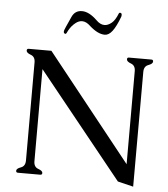

<svg xmlns="http://www.w3.org/2000/svg" viewBox="-61 -982 926 1058"><g transform="rotate(5 401.5 -453.0)"><path d="M269.5 -785.2Q260.7 -787.1 260.3 -794.9Q259.3 -802.7 269 -823.2L294.9 -880.9Q311.5 -918 350.6 -918Q389.6 -918 433.6 -875.5Q456.1 -852.5 479.5 -852.5Q499.5 -852.5 520 -869.6Q538.6 -885.3 552.7 -921.4Q555.2 -928.2 562 -927.2Q569.3 -925.3 569.6 -917.7Q569.8 -910.2 568.4 -906.2Q547.9 -851.1 528.1 -825.2Q508.3 -799.3 486.3 -799.3Q447.8 -799.3 401.9 -840.3Q378.9 -862.8 356 -862.8Q337.4 -862.8 319.8 -848.6L309.6 -839.8Q290.5 -821.8 275.9 -790Q273.4 -785.2 269.5 -785.2ZM668.5 -99.1V-613.8Q668.5 -645 644.3 -653.8Q620.1 -662.6 620.1 -675.3Q620.1 -685.5 629.9 -685.5H754.4Q764.6 -685.5 764.6 -675.3Q764.6 -662.6 740.2 -653.8Q715.8 -645 715.8 -613.8L715.3 21L628.9 0L161.1 -580.6V-71.3Q161.1 -39.6 185.5 -31Q210 -22.5 210 -10.3Q210 0 199.7 0H75.7Q65.4 0 65.4 -10.3Q65.4 -22.5 89.8 -31Q114.3 -39.6 114.3 -71.3V-613.8Q114.3 -645 89.8 -653.8Q65.4 -662.6 65.4 -675.3Q65.4 -685.5 75.7 -685.5H201.2Z"/></g></svg>

Font: Caudex
Style: Regular
Weight: 400
Version: Version 1.04